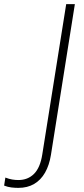

<svg xmlns="http://www.w3.org/2000/svg" viewBox="-88 -725 408 931"><path d="M1 186Q-15 186 -32.5 184Q-50 182 -68 175L-62 136Q-44 143 -28.5 145.5Q-13 148 1 148Q47 148 77 118Q107 88 117 24L233 -705H275L159 26Q151 76 130.5 112Q110 148 77.5 167Q45 186 1 186Z"/></svg>

Font: Mulish ExtraLight ExtraLight
Style: Italic
Weight: 250
Italic angle: -9°
Version: Version 3.603